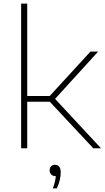

<svg xmlns="http://www.w3.org/2000/svg" viewBox="-20 -828 584 1072"><path d="M98 0V-808H132V-292H257.5L485 -540H528L287.5 -276L544 0H501L258 -260H132V0ZM275 224Q283 203 286.8 186.2Q290.5 169.5 291.5 155H288Q274.5 155 265.8 146Q257 137 257 123Q257 109.5 265.2 100.8Q273.5 92 286 92Q319 92 319 135Q319 153 313.8 176.8Q308.5 200.5 297 224Z"/></svg>

Font: Encode Sans Expanded Expanded Thin
Style: Regular
Weight: 100
Width: 7
Designer: Multiple Designers
Foundry: Impallari Type
Version: Version 3.000; ttfautohint (v1.8.3) -l 8 -r 50 -G 200 -x 14 